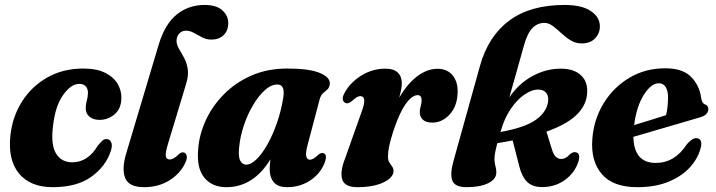

<svg xmlns="http://www.w3.org/2000/svg" viewBox="-20 -745 2892 776"><path d="M300.5 -406Q267 -406 235.2 -361.2Q203.5 -316.5 194.5 -238Q184.5 -161 206.2 -125Q228 -89 272 -89Q335 -89 375 -156Q385.5 -168.5 393 -175.8Q400.5 -183 411 -183Q422.5 -183 429 -170.8Q435.5 -158.5 428 -135Q407.5 -72.5 349 -30.5Q290.5 11.5 193 11.5Q102 11.5 56.2 -44.5Q10.5 -100.5 22.5 -201.5Q31 -274.5 69.2 -335Q107.5 -395.5 171 -431.8Q234.5 -468 317.5 -468Q371 -468 405.5 -450.5Q440 -433 456 -405Q472 -377 470.5 -345.5Q469 -304.5 442.5 -282.5Q416 -260.5 382.5 -260.5Q356 -260.5 341 -273.8Q326 -287 326.5 -309Q327 -325.5 331 -339Q335 -352.5 335.5 -370Q335.5 -386 326.5 -396Q317.5 -406 300.5 -406Z M807 -725Q855 -725 878.8 -703.2Q902.5 -681.5 902.5 -652.5Q902.5 -621 883.8 -603Q865 -585 835 -585Q814 -585 796.8 -594Q779.5 -603 763.8 -612Q748 -621 732 -621Q715.5 -621 705 -610Q694.5 -599 693.5 -582Q693 -566 702.5 -549.5Q712 -533 723 -513.2Q734 -493.5 738.5 -467.8Q743 -442 732.5 -407L659.5 -165.5Q647.5 -126.5 650.2 -113.5Q653 -100.5 665.5 -100.5Q682 -100.5 703 -122Q715 -132.5 725 -128Q733 -125 734.8 -113.2Q736.5 -101.5 727 -83Q706.5 -41.5 663 -15Q619.5 11.5 562.5 11.5Q500.5 11.5 485.8 -25.8Q471 -63 491 -128L622 -566.5Q647 -648.5 694.8 -686.8Q742.5 -725 807 -725Z M1223.5 -160.5Q1214.5 -127 1217.8 -113.2Q1221 -99.5 1232.5 -99.5Q1246 -99.5 1266.5 -119.5Q1278.5 -129.5 1287.5 -126Q1305.5 -120 1290.5 -83Q1272 -40 1231.5 -14.2Q1191 11.5 1140 11.5Q1104 11.5 1087 -8Q1070 -27.5 1070 -62Q1070 -80 1073 -101Q1004 11.5 895 11.5Q837.5 11.5 805.8 -27Q774 -65.5 781 -143.5Q785.5 -202 812 -259.5Q838.5 -317 885.2 -364.2Q932 -411.5 996.5 -439.8Q1061 -468 1141 -468Q1230.5 -468 1273 -450Q1315.5 -432 1313 -405.5Q1311 -390.5 1303 -383.2Q1295 -376 1286 -368.5Q1277 -361 1272.5 -345.5ZM946.5 -149.5Q942.5 -111 951.2 -95.2Q960 -79.5 974.5 -79.5Q994.5 -79.5 1017 -101.5Q1039.5 -123.5 1060.8 -161.2Q1082 -199 1099 -247.2Q1116 -295.5 1124.5 -348.5Q1134 -403.5 1101 -403.5Q1075.5 -403.5 1050 -380.2Q1024.5 -357 1002.2 -319.2Q980 -281.5 965.2 -237Q950.5 -192.5 946.5 -149.5Z M1379.5 -328Q1370 -329.5 1366.2 -339.8Q1362.5 -350 1371 -366.5Q1393 -409.5 1438.5 -438.5Q1484 -467.5 1538.5 -467.5Q1571 -467.5 1587.5 -451.8Q1604 -436 1604 -409Q1604 -396.5 1601 -381.2Q1598 -366 1593.5 -350Q1627 -407.5 1667 -437.2Q1707 -467 1748 -467Q1788 -467 1809.8 -440Q1831.5 -413 1829.5 -369Q1827.5 -314.5 1797 -282Q1766.5 -249.5 1728 -249.5Q1700.5 -249.5 1688.5 -261.8Q1676.5 -274 1676.5 -290.5Q1676.5 -303.5 1680.2 -315.5Q1684 -327.5 1684 -340.5Q1684 -360.5 1667.5 -360.5Q1645.5 -360.5 1619.8 -324.8Q1594 -289 1569.5 -214.5Q1558 -178.5 1553 -154.8Q1548 -131 1548 -112Q1548 -97.5 1553.5 -88.5Q1559 -79.5 1564.8 -72Q1570.5 -64.5 1570.5 -54Q1570.5 -27.5 1530.2 -8Q1490 11.5 1424 11.5Q1373 11.5 1363.2 -19.8Q1353.5 -51 1375 -105.5L1441 -291.5Q1454 -326.5 1452 -341.5Q1450 -356.5 1436.5 -356.5Q1429.5 -356.5 1421.8 -352Q1414 -347.5 1401.5 -336Q1389 -325.5 1379.5 -328Z M1986 -48Q1986 -21 1953.5 -4.8Q1921 11.5 1866 11.5Q1818.5 11.5 1808.2 -15Q1798 -41.5 1813 -95L1920 -479Q1953.5 -599 2038.5 -662Q2123.5 -725 2261.5 -725Q2332 -725 2368.2 -700.2Q2404.5 -675.5 2404.5 -638.5Q2404.5 -610 2385 -589.8Q2365.5 -569.5 2331 -569.5Q2306.5 -569.5 2286.2 -582Q2266 -594.5 2248.5 -611Q2231 -627.5 2214.2 -640Q2197.5 -652.5 2180 -652.5Q2153 -652.5 2132.2 -632Q2111.5 -611.5 2097 -559Q2080 -497 2065 -444.8Q2050 -392.5 2038.5 -351.5Q2077 -408 2132.8 -438Q2188.5 -468 2248 -467.5Q2301.5 -467 2329.8 -439.2Q2358 -411.5 2352.5 -362Q2347.5 -315.5 2307.5 -278.2Q2267.5 -241 2188.5 -213L2211 -140.5Q2217 -120.5 2226 -111.8Q2235 -103 2247 -102.5Q2266.5 -102 2284 -122Q2297 -132.5 2307.5 -129.5Q2327.5 -125 2318 -92.5Q2302.5 -45 2261.2 -16.2Q2220 12.5 2166.5 11Q2130 10 2109.2 -11.2Q2088.5 -32.5 2078.5 -74L2052 -177.5Q2022.5 -171.5 1990 -166.5Q1983 -140 1980.8 -126.2Q1978.5 -112.5 1978.5 -102.5Q1978.5 -86 1982.2 -74.2Q1986 -62.5 1986 -48ZM2004 -215.5 2002.5 -211.5Q2099.5 -229 2143.2 -259Q2187 -289 2194.5 -330.5Q2199 -354.5 2188.5 -368.5Q2178 -382.5 2157 -383Q2130 -383.5 2100 -363Q2070 -342.5 2044.2 -304.8Q2018.5 -267 2004 -215.5Z M2813.5 -154Q2804.5 -110.5 2772 -72.8Q2739.5 -35 2685 -11.8Q2630.5 11.5 2556 11.5Q2457.5 11.5 2412.2 -41.5Q2367 -94.5 2374 -183.5Q2380 -262.5 2419.5 -327.2Q2459 -392 2523.5 -430.5Q2588 -469 2669 -469Q2739 -469 2773.2 -434.2Q2807.5 -399.5 2814 -348Q2817.5 -327 2829.5 -323Q2842.5 -318.5 2843 -304.5Q2843 -294 2835.2 -284.8Q2827.5 -275.5 2806.5 -270Q2779 -262 2732.5 -248.2Q2686 -234.5 2634.2 -219.5Q2582.5 -204.5 2540 -192Q2542 -86.5 2630.5 -86.5Q2707.5 -86.5 2756 -162Q2778.5 -188 2795.5 -186.5Q2818.5 -184.5 2813.5 -154ZM2643 -408.5Q2611.5 -408.5 2582 -361.5Q2552.5 -314.5 2543 -239.5Q2575.5 -249.5 2610.5 -260.2Q2645.5 -271 2672 -279.5Q2679.5 -309 2680 -352Q2680 -378 2670.5 -393.2Q2661 -408.5 2643 -408.5Z"/></svg>

Font: Fraunces 72pt Soft
Style: Bold Italic
Weight: 700
Italic angle: -16°
Version: Version 1.000;[b76b70a41]